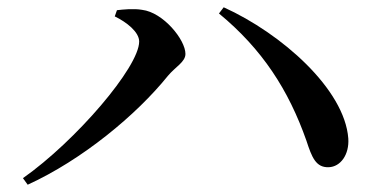

<svg xmlns="http://www.w3.org/2000/svg" viewBox="-20 -606 1040 527"><path d="M362 -492C362 -422 188 -219 43 -117L56 -99C205 -167 354 -290 441 -398C462 -423 489 -436 489 -458C489 -497 428 -572 370 -579C347 -583 318 -580 301 -578L295 -561C328 -545 362 -518 362 -492ZM936 -226C926 -361 753 -514 594 -586L581 -569C700 -471 772 -359 821 -220C836 -174 847 -146 882 -147C915 -148 939 -182 936 -226Z"/></svg>

Font: Source Han Serif CN SemiBold
Style: Regular
Weight: 600
Designer: Ryoko NISHIZUKA 西塚涼子 (kana & ideographs); Frank Grießhammer (Latin, Greek & Cyrillic); Wenlong ZHANG 张文龙 (bopomofo); San
Foundry: Adobe Systems Incorporated
Version: Version 1.000;PS 1;hotconv 16.6.53;makeotf.lib2.5.65590